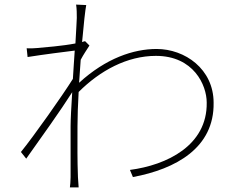

<svg xmlns="http://www.w3.org/2000/svg" viewBox="-20 -794 1040 835"><path d="M350 -615C345 -614 340 -612 337 -611C344 -691 351 -752 355 -772L311 -774C314 -755 314 -733 314 -716C314 -705 311 -662 308 -605C251 -594 173 -588 140 -585C127 -584 112 -583 96 -584L100 -546C169 -557 264 -569 305 -574C302 -535 300 -494 297 -451C252 -379 127 -202 71 -133L94 -104C158 -194 244 -314 294 -393C290 -329 287 -273 287 -245V-23C287 -7 285 14 284 21H322C321 6 320 -7 319 -24C316 -107 317 -145 317 -245C317 -288 319 -338 322 -394C415 -487 533 -551 658 -551C822 -551 879 -424 879 -348C882 -161 705 -76 545 -55L558 -24C745 -59 912 -151 909 -347C909 -494 784 -581 661 -581C561 -581 441 -541 324 -434C327 -469 328 -501 331 -534C343 -557 357 -577 369 -596Z"/></svg>

Font: SSpoqa Han Sans Neo Thin
Style: Regular
Weight: 100
Designer: [Spoqa Han Sans Neo] Dong-huui Kim  Younghwa Kang  Yujin Lee  [Noto Sans] Ryoko NISHIZUKA  (kana & ideographs); Paul D. 
Foundry: Spoqa (http://www.spoqa-han-sans.com)
Version: Version 1.000